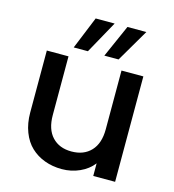

<svg xmlns="http://www.w3.org/2000/svg" viewBox="-114 -866 877 969"><g transform="rotate(15 324.5 -381.5)"><path d="M574.2 -550.8V0H460V-65.9Q433.1 -31.2 389.6 -11.7Q346.2 7.8 296.9 7.8Q248 7.8 206.8 -7.6Q165.5 -22.9 135 -51.8Q104.5 -80.6 87.2 -125.7Q69.8 -170.9 69.8 -227.1V-550.8H183.1V-244.1Q183.1 -169.9 220.2 -130.4Q257.3 -90.8 320.8 -90.8Q385.3 -90.8 422.6 -130.4Q460 -169.9 460 -244.1V-550.8ZM266.1 -771H365.2L271 -601.1H196.8ZM432.1 -771H530.8L431.2 -601.1H356.9Z"/></g></svg>

Font: SVN-Poppins Medium
Style: Regular
Weight: 500
Designer: Ninad Kale (Devanagari), Jonny Pinhorn (Latin)
Foundry: Indian Type Foundry
Version: Version 3.002 2017